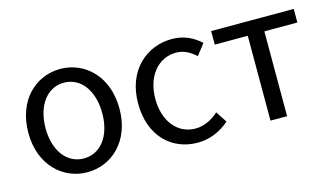

<svg xmlns="http://www.w3.org/2000/svg" viewBox="-66 -701 1580 916"><g transform="rotate(-15 724.0 -243.0)"><path d="M271 12C390 12 496 -81 496 -242C496 -405 390 -498 271 -498C152 -498 46 -405 46 -242C46 -81 152 12 271 12ZM271 -56C188 -56 131 -131 131 -242C131 -354 188 -430 271 -430C355 -430 411 -354 411 -242C411 -131 355 -56 271 -56Z M816 12C874 12 929 -11 973 -50L937 -105C907 -78 868 -56 823 -56C734 -56 673 -131 673 -242C673 -354 737 -430 825 -430C864 -430 894 -412 922 -387L964 -441C930 -472 886 -498 822 -498C697 -498 588 -405 588 -242C588 -81 687 12 816 12Z M1177 0H1259V-419H1422V-486H1014V-419H1177Z"/></g></svg>

Font: Giro Sans Regular
Style: Regular
Weight: 400
Designer: Paul D. Hunt
Foundry: Adobe Systems Incorporated
Version: Version 1.000;PS 1.0;hotconv 1.0.88;makeotf.lib2.5.647800